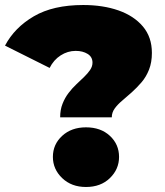

<svg xmlns="http://www.w3.org/2000/svg" viewBox="-33 -736 659 766"><path d="M207 -268Q207 -298 216.5 -322Q226 -346 240.5 -365Q255 -384 271.5 -399.5Q288 -415 302.5 -429Q317 -443 326.5 -457Q336 -471 336 -486Q336 -509 316.5 -521Q297 -533 269 -533Q237 -533 209 -515Q181 -497 165 -465L-13 -554Q25 -626 102 -671Q179 -716 299 -716Q378 -716 439.5 -694.5Q501 -673 537 -630.5Q573 -588 573 -525Q573 -487 561.5 -458Q550 -429 531.5 -407.5Q513 -386 493 -368Q473 -350 454.5 -334.5Q436 -319 424.5 -303Q413 -287 413 -268ZM310 10Q252 10 215 -25.5Q178 -61 178 -110Q178 -160 215 -194Q252 -228 310 -228Q369 -228 405.5 -194Q442 -160 442 -110Q442 -61 405.5 -25.5Q369 10 310 10Z"/></svg>

Font: Montserrat Thin Black
Style: Regular
Weight: 900
Version: Version 9.000